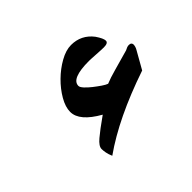

<svg xmlns="http://www.w3.org/2000/svg" viewBox="-69 -820 395 395"><g transform="rotate(-45 129.0 -622.5)"><path d="M232.9 -592.8Q129.4 -557.6 65.4 -512.2Q62 -520 60.8 -526.4Q59.6 -532.7 59.6 -537.6Q59.6 -545.9 72.3 -556.6Q85 -567.4 111.3 -585.9Q67.9 -610.4 67.9 -637.2Q67.9 -651.4 77.6 -668.2Q87.4 -685.1 102.1 -699.5Q116.7 -713.9 134 -723.6Q151.4 -733.4 166.5 -733.4Q195.8 -733.4 213.9 -710Q223.6 -695.8 223.6 -689Q223.6 -682.1 210.9 -682.1Q207.5 -682.1 201.7 -682.4Q195.8 -682.6 189.5 -683.1Q183.1 -683.6 177.7 -683.8Q172.4 -684.1 169.4 -684.1Q117.7 -684.1 117.7 -663.1Q117.7 -659.2 123.3 -653.1Q128.9 -647 136.7 -640.9Q144.5 -634.8 152.1 -629.6Q159.7 -624.5 164.1 -623Q175.8 -627.9 194.8 -633.1Q213.9 -638.2 238.8 -645.5Q241.7 -647 244.6 -648.2Q247.6 -649.4 250.5 -649.4Q258.3 -649.4 258.3 -642.1Q258.3 -640.6 257.3 -637.2Q256.3 -633.8 253.9 -629.9Z"/></g></svg>

Font: XB Zar
Style: Bold
Weight: 700
Designer: Behnam
Foundry: Irmug
Version: Version 8.005 2009